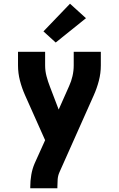

<svg xmlns="http://www.w3.org/2000/svg" viewBox="-20 -809 640 1034"><path d="M143 205V198Q143 165 148.5 132.5Q154 100 167 70L223 -54L115 -296Q98 -334 87.5 -374.5Q77 -415 77 -457V-530H223V-457Q223 -427 230.5 -398.5Q238 -370 249 -342L296 -219L352 -345Q364 -371 370.5 -399.5Q377 -428 377 -457V-530H523V-457Q523 -415 512.5 -374.5Q502 -334 485 -296L300 119Q292 137 290.5 157.5Q289 178 289 198V205ZM280 -580 214 -640 357 -789 443 -711Z"/></svg>

Font: Iosevka Curly Heavy Extended
Style: Regular
Weight: 900
Width: 7
Monospace: yes
Designer: Belleve Invis
Foundry: Belleve Invis
Version: Version 11.1.0; ttfautohint (v1.8.3)